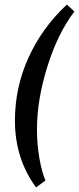

<svg xmlns="http://www.w3.org/2000/svg" viewBox="-20 -702 344 836"><path d="M45 -177Q45 -321 104 -451Q163 -581 271 -682L304 -652Q232 -558 186.5 -413Q141 -268 141 -139Q141 -73 151.5 -13Q162 47 178 84L137 114Q45 -11 45 -177Z"/></svg>

Font: Grenze Medium
Style: Italic
Weight: 500
Italic angle: -10°
Designer: Renata Polastri
Foundry: Omnibus-Type
Version: Version 1.002; ttfautohint (v1.8)